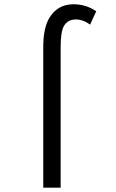

<svg xmlns="http://www.w3.org/2000/svg" viewBox="-20 -850 540 895"><path d="M181.6 24.9V-630.9Q181.6 -723.6 212.9 -771Q251 -830.1 322.8 -830.1Q380.9 -830.1 428.7 -797.4L399.9 -735.4Q367.2 -759.3 333.5 -759.3Q295.4 -759.3 277.8 -728.5Q262.7 -701.7 262.7 -631.8V24.9Z"/></svg>

Font: BIZ UDGothic
Style: Regular
Weight: 400
Monospace: yes
Designer: TypeBank Co., Ltd.
Foundry: Morisawa Inc.
Version: Version 1.05